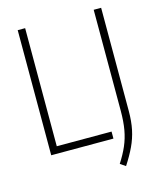

<svg xmlns="http://www.w3.org/2000/svg" viewBox="-131 -833 914 1097"><g transform="rotate(-15 326.0 -285.0)"><path d="M79.5 0V-740H123.5V-41.5H447.5V0ZM476.5 170.5 445 149Q475 102.5 493.5 59.8Q512 17 520.5 -31.2Q529 -79.5 529 -143.5V-740H573V-130Q573 -68.5 562.8 -19.8Q552.5 29 531.2 74Q510 119 476.5 170.5Z"/></g></svg>

Font: Encode Sans Cnd XLt
Style: Regular
Weight: 200
Width: 3
Designer: Multiple Designers
Foundry: Impallari Type
Version: Version 3.002; ttfautohint (v1.8.3) -l 8 -r 50 -G 200 -x 14 